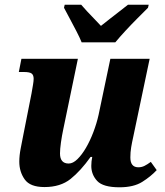

<svg xmlns="http://www.w3.org/2000/svg" viewBox="-20 -786 700 816"><path d="M488 10Q418 10 393 -17Q368 -44 368 -81Q368 -100 372 -119H365Q323 -60 280 -25.5Q237 9 169 9Q108 9 85 -23.5Q62 -56 62 -99Q62 -125 68 -155.5Q74 -186 79 -212L114 -389Q118 -412 120.5 -427Q123 -442 123 -451Q123 -467 114.5 -473.5Q106 -480 81 -480H60L71 -536H311L249 -237Q243 -209 239 -180.5Q235 -152 235 -134Q235 -91 272 -91Q290 -91 309 -109.5Q328 -128 345.5 -158Q363 -188 377 -225Q391 -262 399 -298L449 -536H616L546 -203Q541 -181 537.5 -160Q534 -139 534 -117Q534 -75 568 -75Q582 -75 594 -81Q606 -87 621 -98L646 -63Q621 -36 584.5 -13Q548 10 488 10ZM327 -606Q319 -626 305 -653Q291 -680 276.5 -707Q262 -734 252 -753L255 -766H325Q334 -755 349.5 -738.5Q365 -722 381 -705.5Q397 -689 409 -676Q425 -689 447 -706Q469 -723 489.5 -739Q510 -755 524 -766H612L609 -753Q590 -734 564.5 -708.5Q539 -683 514 -656Q489 -629 470 -606Z"/></svg>

Font: Noto Serif SemiCondensed ExtraBold
Style: Italic
Weight: 800
Width: 4
Italic angle: -12°
Designer: Monotype Design Team
Foundry: Monotype Imaging Inc.
Version: Version 2.014; ttfautohint (v1.8.4.7-5d5b)